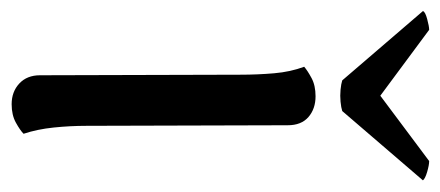

<svg xmlns="http://www.w3.org/2000/svg" viewBox="-270 -524 775 338"><g transform="rotate(90 118.0 -355.5)"><path d="M171 -120Q171 -91 174 -62Q177 -33 185 -9Q179 -3 165.5 4.5Q152 12 133 12Q111 12 96.5 -1.5Q82 -15 82 -38L81 -391Q81 -421 78.5 -450Q76 -479 67 -503Q74 -509 87 -516Q100 -523 119 -523Q141 -523 155.5 -510.5Q170 -498 170 -474ZM2 -723 118 -637 233 -723Q240 -723 252 -719.5Q264 -716 267 -712L145 -570Q139 -568 128.5 -567Q118 -566 107.5 -567Q97 -568 91 -570L-31 -712Q-30 -716 -17 -719.5Q-4 -723 2 -723Z"/></g></svg>

Font: Arima Medium
Style: Regular
Weight: 500
Designer: Joana Correia and Natanael Gama
Foundry: NDISCOVER
Version: Version 1.101;gftools[0.9.23]